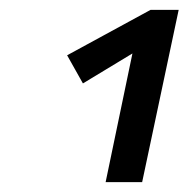

<svg xmlns="http://www.w3.org/2000/svg" viewBox="-20 -775 382 389"><path d="M194 -406 254 -694 310 -704 148 -606 116 -663 285 -755H342L268 -406Z"/></svg>

Font: Ysabeau Infant SemiBold
Style: Italic
Weight: 600
Italic angle: -12°
Designer: Christian Thalmann (Catharsis Fonts)
Version: Version 2.002; featfreeze: ss01,ss02,lnum